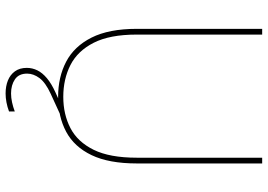

<svg xmlns="http://www.w3.org/2000/svg" viewBox="-152 -592 934 669"><g transform="rotate(90 314.5 -257.0)"><path d="M80 -267V-704H100V-267Q100 -173 128.5 -117Q157 -61 206 -36Q255 -11 317 -11Q378 -11 426 -36Q474 -61 501.5 -117Q529 -173 529 -267V-704H549V-267Q549 -170 520 -109.5Q491 -49 438.5 -21Q386 7 317 7Q248 7 194.5 -21Q141 -49 110.5 -109.5Q80 -170 80 -267ZM302 16 371 -15 378 0 306 33Q267 51 251.5 72Q236 93 236 115Q236 144 256 157.5Q276 171 305 171Q320 171 336 167.5Q352 164 368 158V178Q352 184 336 187Q320 190 305 190Q280 190 260 182Q240 174 228 157.5Q216 141 216 116Q216 97 224.5 79.5Q233 62 252 46Q271 30 302 16Z"/></g></svg>

Font: Poppins Devanagari Thin
Style: Regular
Weight: 100
Designer: Ninad Kale (Devanagari), Jonny Pinhorn (Latin)
Foundry: Indian Type Foundry
Version: 4.005